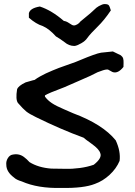

<svg xmlns="http://www.w3.org/2000/svg" viewBox="-20 -927 662 944"><path d="M282 -3Q166 0 87 -35Q60 -43 49 -54Q11 -82 11 -117Q9 -134 18.5 -149.5Q28 -165 43 -167Q78 -174 104 -150Q108 -148 125 -130Q168 -103 232 -98Q270 -98 302.5 -97Q335 -96 372.5 -101Q410 -106 441 -117Q483 -150 473 -174Q467 -194 432 -219Q397 -244 391 -250Q281 -290 157 -351Q124 -367 109 -379Q94 -391 68 -421Q56 -438 64 -488Q70 -505 106 -522Q107 -522 127 -528Q147 -534 150 -534Q162 -543 177.5 -551.5Q193 -560 205.5 -566Q218 -572 238.5 -580.5Q259 -589 269.5 -593Q280 -597 304.5 -605.5Q329 -614 337 -617Q347 -620 379 -633.5Q411 -647 437.5 -656.5Q464 -666 477 -668L535 -674L574 -655Q583 -648 585.5 -639.5Q588 -631 587.5 -617Q587 -603 587 -598Q561 -565 536 -572Q534 -572 523 -578.5Q512 -585 511 -585Q505 -586 496 -584Q487 -582 475.5 -577.5Q464 -573 460 -572Q433 -557 370.5 -530.5Q308 -504 296 -498Q218 -469 201 -458V-452Q214 -434 235 -420Q256 -406 294 -390Q332 -374 340 -370Q485 -316 549 -237Q574 -183 568 -136Q552 -98 519 -67.5Q486 -37 447 -23Q392 -1 282 -3ZM346 -701Q319 -701 297 -720Q276 -736 255 -748Q222 -785 190 -799Q157 -809 122 -840V-862Q128 -887 176 -895Q234 -876 294 -824Q306 -823 321 -812.5Q336 -802 342 -802Q349 -801 359.5 -807Q370 -813 375 -821L404 -845Q419 -856 454 -889L466 -897Q484 -907 494 -907Q509 -907 514 -902Q519 -897 525 -876Q493 -828 459 -795Q425 -762 409 -740Q400 -726 379 -714Q358 -702 346 -701Z"/></svg>

Font: Excalifont
Style: Regular
Weight: 400
Designer: Your Own Font Foundry (Virgil); Ján Filípek / DizajnDesign (Excalifont, modifications)
Foundry: Your Own Font Foundry (Virgil); Ján Filípek / DizajnDesign (Excalifont, modifications)
Version: Version 1.000;Glyphs 3.2 (3227)